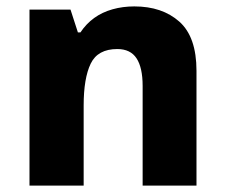

<svg xmlns="http://www.w3.org/2000/svg" viewBox="-20 -579 703 599"><path d="M399 -559Q486 -559 539.5 -511.5Q593 -464 593 -358V0H425V-311Q425 -368 406 -397Q387 -426 346 -426Q285 -426 263 -380.5Q241 -335 241 -250V0H72V-549H200L223 -478H231Q249 -505 274 -523Q299 -541 331 -550Q363 -559 399 -559Z"/></svg>

Font: Noto Sans Armenian ExtraBold
Style: Regular
Weight: 800
Version: Version 2.007